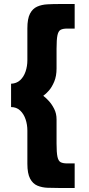

<svg xmlns="http://www.w3.org/2000/svg" viewBox="-20 -781 441 954"><path d="M314 -639Q293 -639 281.5 -633Q270 -627 265.5 -606Q261 -585 261 -539V-441Q261 -403 249.5 -375.5Q238 -348 223 -331Q208 -314 195 -305Q206 -297 221.5 -280.5Q237 -264 249 -240.5Q261 -217 261 -188V-68Q261 -23 265.5 -2Q270 19 281.5 25Q293 31 314 31H351V153H272Q244 153 216.5 152Q189 151 166 141.5Q143 132 129.5 106.5Q116 81 116 33V-132Q116 -162 107 -188.5Q98 -215 80 -232Q62 -249 35 -249V-365Q62 -366 80 -382.5Q98 -399 107 -425.5Q116 -452 116 -482V-640Q116 -688 129 -713Q142 -738 164.5 -748Q187 -758 215 -759.5Q243 -761 272 -761H351V-639Z"/></svg>

Font: Reem Kufi Fun
Style: Bold
Weight: 700
Designer: Khaled Hosny
Version: Version 1.005